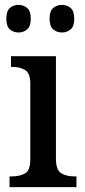

<svg xmlns="http://www.w3.org/2000/svg" viewBox="-20 -766 347 786"><path d="M19 0V-44H31Q60 -44 82 -56Q104 -68 104 -112V-424Q104 -467 82.5 -479.5Q61 -492 33 -492H25V-536H209V-116Q209 -70 230.5 -57Q252 -44 282 -44H293V0ZM234 -633Q213 -633 198 -645.5Q183 -658 183 -689Q183 -721 198 -733.5Q213 -746 234 -746Q254 -746 269 -733.5Q284 -721 284 -689Q284 -658 269 -645.5Q254 -633 234 -633ZM56 -633Q35 -633 20.5 -645.5Q6 -658 6 -689Q6 -721 20.5 -733.5Q35 -746 56 -746Q76 -746 91 -733.5Q106 -721 106 -689Q106 -658 91 -645.5Q76 -633 56 -633Z"/></svg>

Font: Noto Serif Thai SemiCondensed Medium
Style: Regular
Weight: 500
Width: 4
Designer: Monotype Design Team
Foundry: Monotype Imaging Inc.
Version: Version 2.002; ttfautohint (v1.8.4.7-5d5b)